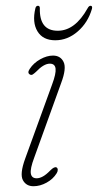

<svg xmlns="http://www.w3.org/2000/svg" viewBox="-20 -638 339 665"><path d="M107 -20.5Q117 -20.5 128.5 -26.8Q140 -33 154.5 -48Q168.5 -62 176 -58Q180 -55.5 180 -49.5Q180 -43.5 176 -37.5Q164 -18 141.5 -5.5Q119 7 96 7Q70.5 7 59.2 -14.2Q48 -35.5 67 -88L160.5 -345.5Q174.5 -383 172.5 -400.2Q170.5 -417.5 152.5 -417.5Q131.5 -417.5 104.5 -389Q98.5 -383.5 93.5 -380.2Q88.5 -377 83.5 -380Q73.5 -385.5 83 -399.5Q96.5 -420 119.5 -432.8Q142.5 -445.5 163.5 -445.5Q189.5 -445.5 200.2 -423.5Q211 -401.5 192 -351L98.5 -92Q84 -53.5 86.8 -37Q89.5 -20.5 107 -20.5ZM180 -531.5Q240 -531.5 283.5 -609.5Q288 -618 293.5 -618Q301 -618 298.5 -607.5Q284.5 -559.5 249.2 -529Q214 -498.5 171.5 -498.5Q128.5 -498.5 109.8 -529.5Q91 -560.5 102.5 -609Q104.5 -618 111.5 -618Q118 -618 118 -609.5Q116 -531.5 180 -531.5Z"/></svg>

Font: Fraunces 72pt S100 Thin
Style: Italic
Weight: 100
Italic angle: -16°
Version: Version 1.000; ttfautohint (v1.8.3)